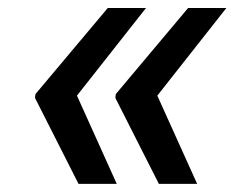

<svg xmlns="http://www.w3.org/2000/svg" viewBox="-20 -534 609 476"><path d="M342 -514.2H247.2L68.2 -301.1L66.8 -294H67.5L66.8 -291.2L174.7 -78.1H269.5L170.8 -296.9ZM541.2 -514.2H446.4L267.4 -301.1L266 -294H266.7L266 -291.2L373.9 -78.1H468.8L370 -296.9Z"/></svg>

Font: TID UI Medium
Style: Italic
Weight: 500
Italic angle: -9.39999°
Designer: The TID Project Authors
Foundry: Bakken & Bæck
Version: Version 1.001;hotconv 1.0.109;makeotfexe 2.5.65596